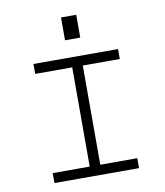

<svg xmlns="http://www.w3.org/2000/svg" viewBox="-83 -804 751 873"><g transform="rotate(-10 293.0 -368.0)"><path d="M97.7 -549.8H488.3V-503.9H317.4V-45.9H488.3V0H97.7V-45.9H268.6V-503.9H97.7ZM257.8 -630.9V-736.3H328.1V-630.9Z"/></g></svg>

Font: Thabit
Style: Regular
Weight: 500
Designer: Regenerated by Nadim Shaikli
Foundry: MAK Alagha
Version: 0.01